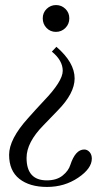

<svg xmlns="http://www.w3.org/2000/svg" viewBox="-20 -503 403 759"><path d="M16 109Q16 47 91 -36Q122 -71 153 -104Q228 -182 228 -223Q228 -264 185 -299L203 -318Q275 -256 275 -193Q275 -134 208 -66Q180 -37 152 -8Q85 60 85 121Q85 210 165 210Q204 210 227.5 191Q251 172 258 149Q278 88 313 88Q325 88 334 98Q343 108 343 124Q343 163 289 199.5Q235 236 166 236Q97 236 56.5 204Q16 172 16 109ZM254 -430.5Q254 -408 238.5 -392.5Q223 -377 201 -377Q179 -377 164 -392.5Q149 -408 149 -430.5Q149 -453 164.5 -468Q180 -483 201.5 -483Q223 -483 238.5 -468Q254 -453 254 -430.5Z"/></svg>

Font: Gilda Display
Style: Regular
Weight: 400
Designer: Eduardo Rodriguez Tunni
Foundry: Eduardo Rodriguez Tunni
Version: Version 1.001